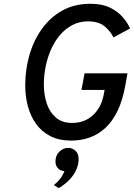

<svg xmlns="http://www.w3.org/2000/svg" viewBox="-20 -732 708 1016"><path d="M357 12Q292 12 245.8 -12Q199.5 -36 170.2 -77.2Q141 -118.5 127.2 -171Q113.5 -223.5 113.5 -280Q113.5 -362 135.2 -439Q157 -516 200.8 -577.8Q244.5 -639.5 309 -675.8Q373.5 -712 459 -712Q520.5 -712 562.2 -691.5Q604 -671 629.8 -640.8Q655.5 -610.5 668.5 -581.5L580.5 -534Q563.5 -568.5 532 -593.8Q500.5 -619 446.5 -619Q400.5 -619 363.5 -599.8Q326.5 -580.5 298 -547.2Q269.5 -514 250.5 -471.2Q231.5 -428.5 221.8 -380.8Q212 -333 212 -285.5Q212 -231 227.2 -184.8Q242.5 -138.5 275.5 -110Q308.5 -81.5 362 -81.5Q427 -81.5 471 -121.8Q515 -162 528 -227.5L533.5 -256H411L427.5 -344H654.5L643 -279.5Q629 -200.5 602 -145Q575 -89.5 537.2 -54.8Q499.5 -20 453.8 -4Q408 12 357 12ZM291 263.5 265 247.5Q273.5 240.5 284.2 230Q295 219.5 304.8 205.2Q314.5 191 321 173.5Q298.5 172 286 158Q273.5 144 273.5 122.5Q273.5 90 294.5 70.2Q315.5 50.5 341 50.5Q363 50.5 379.5 65.8Q396 81 396 109Q396 136 385.2 162.5Q374.5 189 351.5 214.8Q328.5 240.5 291 263.5Z"/></svg>

Font: Overpass Medium
Style: Italic
Weight: 500
Italic angle: -10°
Designer: Delve Withrington, Dave Bailey, Thomas Jockin
Foundry: Delve Fonts LLC
Version: Version 4.000